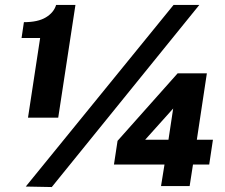

<svg xmlns="http://www.w3.org/2000/svg" viewBox="-20 -751 909 775"><path d="M93 -276 142 -597.5H67L76.5 -661.5Q133 -661.5 165 -680.8Q197 -700 206.5 -731H284.5L215 -276ZM189 4 84 2 680.5 -731H784.5ZM630 0 644 -87H440L454.5 -182.5L697 -455H815L774.5 -187H839.5L824.5 -87H759L745.5 0ZM566 -187H660L679 -313Z"/></svg>

Font: Public Sans Thin Black
Style: Italic
Weight: 900
Italic angle: -8°
Version: Version 2.001